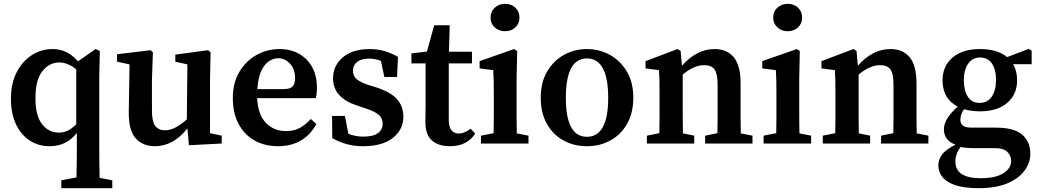

<svg xmlns="http://www.w3.org/2000/svg" viewBox="-20 -749 5421 1002"><path d="M165 -236Q165 -145 199.5 -101Q234 -57 287 -57Q313 -57 335 -68Q357 -79 378 -101V-387Q353 -407 331.5 -415Q310 -423 289 -423Q237 -423 201 -377.5Q165 -332 165 -236ZM239 14Q180 14 134.5 -16Q89 -46 63 -101.5Q37 -157 37 -234Q37 -313 66.5 -371Q96 -429 145.5 -461Q195 -493 255 -493Q291 -493 323.5 -478.5Q356 -464 387 -429L479 -493L501 -483L498 -348V22Q498 61 498.5 100.5Q499 140 500 179L566 192V233H300V192L379 177Q380 138 380.5 99Q381 60 381 22V-55Q352 -19 317 -2.5Q282 14 239 14Z M966 9 958 -79Q885 14 788 14Q726 14 688.5 -26.5Q651 -67 652 -166L656 -413L591 -427V-466L766 -487L778 -476L773 -336V-170Q773 -114 790.5 -91.5Q808 -69 841 -69Q869 -69 898.5 -85Q928 -101 955 -126L958 -413L895 -427V-464L1066 -487L1079 -476L1076 -336V-54L1137 -41V0Z M1431 -445Q1407 -445 1383.5 -429.5Q1360 -414 1343.5 -379Q1327 -344 1323 -284H1460Q1496 -284 1508 -299Q1520 -314 1520 -341Q1520 -387 1494 -416Q1468 -445 1431 -445ZM1431 14Q1361 14 1308 -16Q1255 -46 1225 -102.5Q1195 -159 1195 -237Q1195 -317 1229.5 -374.5Q1264 -432 1319.5 -462.5Q1375 -493 1438 -493Q1497 -493 1541 -468Q1585 -443 1609.5 -398Q1634 -353 1634 -292Q1634 -260 1628 -237H1322Q1326 -151 1367.5 -108Q1409 -65 1472 -65Q1516 -65 1546.5 -82.5Q1577 -100 1602 -128L1631 -102Q1602 -47 1551.5 -16.5Q1501 14 1431 14Z M1875 14Q1829 14 1790.5 3.5Q1752 -7 1714 -28L1713 -144H1780L1798 -51Q1834 -36 1876 -36Q1927 -36 1952 -54Q1977 -72 1977 -104Q1977 -132 1957 -149.5Q1937 -167 1889 -183L1839 -200Q1783 -218 1750.5 -253Q1718 -288 1718 -341Q1718 -383 1740 -417.5Q1762 -452 1804.5 -472.5Q1847 -493 1908 -493Q1951 -493 1986.5 -482.5Q2022 -472 2057 -452L2052 -347H1986L1968 -431Q1940 -443 1906 -443Q1866 -443 1844 -426Q1822 -409 1822 -380Q1822 -353 1840.5 -336.5Q1859 -320 1910 -303L1950 -291Q2023 -266 2054 -229Q2085 -192 2085 -140Q2085 -73 2030.5 -29.5Q1976 14 1875 14Z M2328 14Q2268 14 2234 -16Q2200 -46 2200 -112Q2200 -135 2200.5 -155.5Q2201 -176 2201 -205V-418H2127V-470L2208 -480L2246 -617H2327L2323 -479H2443V-418H2322V-123Q2322 -86 2336.5 -69Q2351 -52 2375 -52Q2402 -52 2436 -77L2460 -52Q2441 -21 2408 -3.5Q2375 14 2328 14Z M2490 0V-41L2556 -54Q2557 -91 2557 -134.5Q2557 -178 2557 -210V-257Q2557 -298 2556.5 -325.5Q2556 -353 2554 -383L2483 -392V-430L2663 -493L2679 -483L2676 -342V-210Q2676 -178 2676 -134.5Q2676 -91 2677 -53L2738 -41V0ZM2616 -586Q2584 -586 2562 -606Q2540 -626 2540 -657Q2540 -689 2562 -709Q2584 -729 2616 -729Q2648 -729 2669.5 -709Q2691 -689 2691 -657Q2691 -626 2669.5 -606Q2648 -586 2616 -586Z M3043 14Q2975 14 2920.5 -16Q2866 -46 2834 -103Q2802 -160 2802 -239Q2802 -319 2835.5 -376Q2869 -433 2924 -463Q2979 -493 3043 -493Q3107 -493 3162 -463Q3217 -433 3251 -376.5Q3285 -320 3285 -239Q3285 -159 3252.5 -102.5Q3220 -46 3165.5 -16Q3111 14 3043 14ZM3043 -35Q3097 -35 3125.5 -85Q3154 -135 3154 -238Q3154 -444 3043 -444Q2933 -444 2933 -238Q2933 -135 2961 -85Q2989 -35 3043 -35Z M3356 0V-41L3421 -54Q3422 -91 3422 -134.5Q3422 -178 3422 -210V-263Q3422 -304 3421.5 -328.5Q3421 -353 3419 -383L3349 -392V-430L3516 -493L3532 -483L3539 -406Q3616 -493 3709 -493Q3774 -493 3809.5 -450Q3845 -407 3845 -314V-210Q3845 -176 3845 -133Q3845 -90 3846 -53L3907 -41V0H3660V-41L3724 -54Q3725 -91 3725 -133.5Q3725 -176 3725 -210V-305Q3725 -364 3709 -386.5Q3693 -409 3655 -409Q3602 -409 3543 -360V-210Q3543 -177 3543 -134Q3543 -91 3544 -53L3603 -41V0Z M3965 0V-41L4031 -54Q4032 -91 4032 -134.5Q4032 -178 4032 -210V-257Q4032 -298 4031.5 -325.5Q4031 -353 4029 -383L3958 -392V-430L4138 -493L4154 -483L4151 -342V-210Q4151 -178 4151 -134.5Q4151 -91 4152 -53L4213 -41V0ZM4091 -586Q4059 -586 4037 -606Q4015 -626 4015 -657Q4015 -689 4037 -709Q4059 -729 4091 -729Q4123 -729 4144.5 -709Q4166 -689 4166 -657Q4166 -626 4144.5 -606Q4123 -586 4091 -586Z M4274 0V-41L4339 -54Q4340 -91 4340 -134.5Q4340 -178 4340 -210V-263Q4340 -304 4339.5 -328.5Q4339 -353 4337 -383L4267 -392V-430L4434 -493L4450 -483L4457 -406Q4534 -493 4627 -493Q4692 -493 4727.5 -450Q4763 -407 4763 -314V-210Q4763 -176 4763 -133Q4763 -90 4764 -53L4825 -41V0H4578V-41L4642 -54Q4643 -91 4643 -133.5Q4643 -176 4643 -210V-305Q4643 -364 4627 -386.5Q4611 -409 4573 -409Q4520 -409 4461 -360V-210Q4461 -177 4461 -134Q4461 -91 4462 -53L4521 -41V0Z M5092 -212Q5134 -212 5156 -245Q5178 -278 5178 -333Q5178 -386 5156.5 -417.5Q5135 -449 5095 -449Q5055 -449 5032.5 -416.5Q5010 -384 5010 -330Q5010 -276 5031 -244Q5052 -212 5092 -212ZM4966 93Q4966 139 5000 160Q5034 181 5097 181Q5176 181 5216.5 155Q5257 129 5257 92Q5257 64 5237.5 44Q5218 24 5170 24H5059Q5022 24 4993 18Q4966 54 4966 93ZM5094 -168Q5049 -168 5011 -179Q4992 -153 4992 -124Q4992 -105 5004.5 -94Q5017 -83 5050 -83H5175Q5273 -83 5315 -46Q5357 -9 5357 54Q5357 101 5326.5 142Q5296 183 5236.5 208Q5177 233 5088 233Q5011 233 4964.5 217Q4918 201 4897.5 174Q4877 147 4877 114Q4877 82 4898 55.5Q4919 29 4967 6Q4936 -5 4921 -25.5Q4906 -46 4906 -73Q4906 -102 4923.5 -130.5Q4941 -159 4978 -193Q4899 -233 4899 -330Q4899 -404 4951 -448.5Q5003 -493 5094 -493Q5185 -493 5236 -451L5349 -494L5364 -484V-414H5267Q5288 -380 5288 -330Q5288 -257 5237 -212.5Q5186 -168 5094 -168Z"/></svg>

Font: Source Serif Pro Semibold
Style: Regular
Weight: 600
Designer: Frank Grießhammer
Foundry: Adobe Systems Incorporated
Version: Version 3.000;hotconv 1.0.109;makeotfexe 2.5.65596